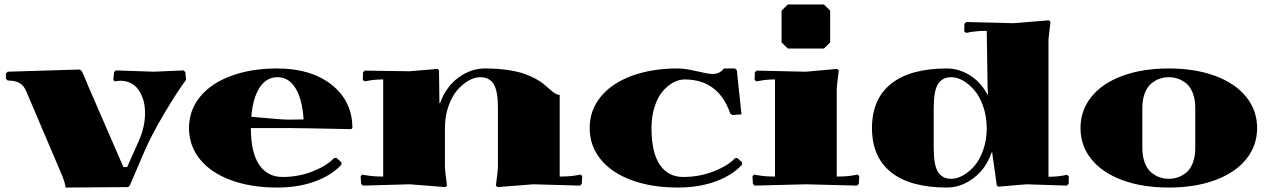

<svg xmlns="http://www.w3.org/2000/svg" viewBox="-20 -840 5741 870"><path d="M276.9 9.8Q276.9 -8.8 254.9 -60.1L98.1 -428.2Q87.4 -453.1 67.9 -464.1Q48.3 -475.1 15.1 -475.1L6.8 -482.9V-506.8L15.1 -515.1L337.9 -524.9H338.9Q342.8 -524.9 346.7 -521.2Q350.6 -517.6 354.5 -509.5Q358.4 -501.5 361.6 -494.1Q364.7 -486.8 370.1 -473.6Q375.5 -460.4 378.9 -452.1L539.1 -83H556.2L608.9 -201.2Q637.2 -265.6 637.2 -327.1Q637.2 -390.6 607.9 -432.4Q578.6 -474.1 523.9 -474.1Q520.5 -474.1 516.6 -473.6Q512.7 -473.1 508.1 -472.4Q503.4 -471.7 501 -471.2L493.2 -478L497.1 -513.2L504.9 -521L676.8 -515.1L812 -521L819.8 -513.2L823.2 -478Q786.6 -430.2 727.8 -331.5Q668.9 -232.9 637.2 -160.2L567.9 1L560.1 7.8Z M1355.5 -298.8Q1350.1 -388.7 1319.6 -439.5Q1289.1 -490.2 1237.3 -490.2Q1186.5 -490.2 1156 -442.6Q1125.5 -395 1118.7 -311Q1124.5 -310.5 1166.5 -306.6Q1208.5 -302.7 1240.2 -300.3Q1272 -297.9 1286.6 -297.9Q1322.3 -297.9 1355.5 -298.8ZM1571.3 -254.9Q1326.7 -259.8 1286.6 -259.8H1116.7Q1116.7 -149.4 1154.1 -93.8Q1191.4 -38.1 1260.7 -38.1Q1332.5 -38.1 1397 -63.5Q1461.4 -88.9 1493.7 -124L1504.4 -125L1526.4 -105L1527.3 -94.2Q1483.4 -45.9 1407.7 -18.1Q1332 9.8 1236.3 9.8Q1117.2 9.8 1026.4 -23.7Q935.5 -57.1 886 -118.4Q836.4 -179.7 836.4 -259.8Q836.4 -339.8 886.5 -401.4Q936.5 -462.9 1027.6 -496.3Q1118.7 -529.8 1236.3 -529.8Q1389.6 -529.8 1483.2 -455.6Q1576.7 -381.3 1576.7 -259.8Z M1996.1 -80.1Q1996.1 -73.2 2005.4 1L1998 7.8L1836.4 -4.9L1624 1L1616.2 -6.8L1614.3 -42L1622.1 -48.8L1638.2 -45.9Q1669.4 -40 1716.3 -40V-480Q1679.2 -480 1647.9 -474.1L1632.3 -471.2L1624 -478L1625 -512.2L1633.3 -520L1836.4 -517.1L1962.4 -527.8L1969.2 -521Q1969.2 -517.6 1970.2 -448.7Q1971.2 -379.9 1971.2 -373H1974.1Q2001 -447.3 2057.4 -488.5Q2113.8 -529.8 2176.3 -529.8Q2231.9 -529.8 2278.1 -523.2Q2324.2 -516.6 2354.2 -506.1Q2384.3 -495.6 2407.7 -482.7Q2431.2 -469.7 2446 -457Q2460.9 -444.3 2472.7 -433.8Q2484.4 -423.3 2494.9 -416.7Q2505.4 -410.2 2516.1 -410.2V-40Q2563 -40 2594.2 -45.9L2610.4 -48.8L2618.2 -42L2616.2 -6.8L2608.4 1L2396 -4.9L2234.4 7.8L2227.1 1Q2236.3 -73.2 2236.3 -80.1V-350.1Q2236.3 -428.7 2216.8 -459.5Q2197.3 -490.2 2156.2 -490.2Q2130.9 -490.2 2103.5 -474.9Q2076.2 -459.5 2052 -431.6Q2027.8 -403.8 2012 -358.6Q1996.1 -313.5 1996.1 -259.8Z M3076.2 -38.1Q3147.9 -38.1 3213.1 -63.2Q3278.3 -88.4 3310.1 -123L3320.8 -124L3341.8 -105L3342.8 -94.2Q3298.8 -45.9 3223.1 -18.1Q3147.5 9.8 3051.8 9.8Q2932.6 9.8 2841.8 -23.7Q2751 -57.1 2701.4 -118.4Q2651.9 -179.7 2651.9 -259.8Q2651.9 -339.8 2701.9 -401.4Q2752 -462.9 2842.8 -496.3Q2933.6 -529.8 3051.8 -529.8Q3084.5 -529.8 3137 -517.3Q3189.5 -504.9 3208 -504.9Q3242.7 -504.9 3259.8 -529.8H3310.1L3318.8 -522L3339.8 -321.8L3298.8 -318.8L3289.1 -325.2Q3235.8 -480 3082 -480Q3056.6 -480 3031 -466.3Q3005.4 -452.6 2982.9 -426.5Q2960.4 -400.4 2946.3 -356.9Q2932.1 -313.5 2932.1 -259.8Q2932.1 -149.4 2969.5 -93.8Q3006.8 -38.1 3076.2 -38.1Z M3521.5 -792 3549.8 -819.8H3713.4L3741.7 -792V-647.9L3713.4 -620.1H3549.8L3521.5 -647.9ZM3491.7 -480Q3454.6 -480 3423.3 -474.1L3407.7 -471.2L3399.4 -478L3400.4 -512.2L3408.7 -520L3631.3 -515.1L3773.4 -527.8L3780.8 -521Q3771.5 -446.8 3771.5 -439.9V-40Q3818.4 -40 3849.6 -45.9L3865.7 -48.8L3873.5 -42L3871.6 -6.8L3863.8 1L3631.3 -4.9L3399.4 1L3391.6 -6.8L3389.6 -42L3397.5 -48.8L3413.6 -45.9Q3444.8 -40 3491.7 -40Z M4451.2 -259.8Q4450.7 -313.5 4434.8 -358.6Q4418.9 -403.8 4394.8 -431.6Q4370.6 -459.5 4343.5 -474.9Q4316.4 -490.2 4291 -490.2Q4250 -490.2 4230.5 -459.5Q4210.9 -428.7 4210.9 -350.1V-169.9Q4210.9 -91.3 4230.5 -60.5Q4250 -29.8 4291 -29.8Q4316.4 -29.8 4343.8 -45.2Q4371.1 -60.5 4395.3 -88.1Q4419.4 -115.7 4435.3 -160.9Q4451.2 -206.1 4451.2 -259.8ZM4451.2 -700.2Q4406.7 -700.2 4373 -693.8L4356.9 -690.9L4349.1 -698.2L4350.1 -731.9L4357.9 -740.2L4571.3 -734.9L4732.9 -748L4740.2 -741.2Q4731 -667 4731 -660.2V-39.1Q4768.1 -39.1 4799.3 -44.9L4814.9 -47.9L4823.2 -41L4822.3 -6.8L4814 1L4631.3 -4.9L4502.9 5.9L4496.1 -1Q4496.1 -8.3 4486.1 -75.7Q4476.1 -143.1 4476.1 -148.9H4473.1Q4447.3 -74.2 4390.4 -32.2Q4333.5 9.8 4271 9.8Q4105 9.8 4018.1 -59.1Q3931.2 -127.9 3931.2 -259.8Q3931.2 -391.6 4018.1 -460.7Q4105 -529.8 4271 -529.8Q4324.7 -529.8 4374.5 -499Q4424.3 -468.3 4454.1 -412.1H4457L4455.1 -439.9Z M5485.8 -23.7Q5395 9.8 5275.9 9.8Q5156.7 9.8 5065.9 -23.7Q4975.1 -57.1 4925.5 -118.4Q4876 -179.7 4876 -259.8Q4876 -339.8 4925.5 -401.4Q4975.1 -462.9 5065.9 -496.3Q5156.7 -529.8 5275.9 -529.8Q5395 -529.8 5485.8 -496.3Q5576.7 -462.9 5626.5 -401.4Q5676.3 -339.8 5676.3 -259.8Q5676.3 -179.7 5626.5 -118.4Q5576.7 -57.1 5485.8 -23.7ZM5275.9 -490.2Q5254.9 -490.2 5235.1 -483.4Q5215.3 -476.6 5197 -461.7Q5178.7 -446.8 5167.5 -418Q5156.2 -389.2 5156.2 -350.1V-169.9Q5156.2 -130.9 5167.5 -102.1Q5178.7 -73.2 5197 -58.3Q5215.3 -43.5 5235.1 -36.6Q5254.9 -29.8 5275.9 -29.8Q5297.9 -29.8 5317.6 -36.6Q5337.4 -43.5 5355.7 -58.3Q5374 -73.2 5385 -102.1Q5396 -130.9 5396 -169.9V-350.1Q5396 -389.2 5385 -418Q5374 -446.8 5355.7 -461.7Q5337.4 -476.6 5317.6 -483.4Q5297.9 -490.2 5275.9 -490.2Z"/></svg>

Font: Yokawerad
Style: Regular
Weight: 500
Designer: gluk
Foundry: gluk
Version: Version 0.79